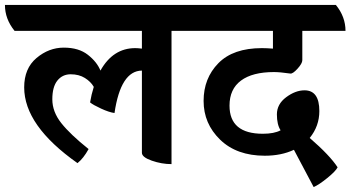

<svg xmlns="http://www.w3.org/2000/svg" viewBox="-63 -645 1420 778"><path d="M769 -520H632V20Q592 20 552 6Q512 -8 512 -26V-359Q426 -358 401 -187Q379 -190 346.5 -205Q314 -220 302 -230Q307 -261 317 -293Q305 -314 281 -329Q257 -344 223.5 -344Q190 -344 169.5 -318.5Q149 -293 149 -242.5Q149 -192 185.5 -146Q222 -100 296 -41Q275 -3 251 16Q35 -136 35 -291Q35 -368 85 -410Q135 -452 195.5 -452Q256 -452 293 -423Q330 -394 344 -359Q395 -450 485 -450Q496 -450 512 -448V-520H-4Q-43 -568 -43 -625H730Q769 -577 769 -520Z M1162 -520V-401Q1162 -388 1142.5 -366.5Q1123 -345 1113 -347Q1071 -353 1047 -353Q960 -353 913.5 -318.5Q867 -284 867 -217Q867 -103 1002 -103Q1048 -103 1074 -117Q1059 -140 1059 -181.5Q1059 -223 1096.5 -251Q1134 -279 1171 -279Q1231 -279 1231 -195Q1231 -134 1192 -86Q1274 -15 1305 33Q1297 49 1263 76.5Q1229 104 1208 113Q1133 -29 1128 -38Q1077 -14 1010 -14Q896 -14 829 -79Q762 -144 762 -236Q762 -328 822 -389Q882 -450 998 -450Q1017 -450 1043 -448V-520H710Q671 -568 671 -625H1298Q1337 -577 1337 -520Z"/></svg>

Font: Karma
Style: Bold
Weight: 700
Designer: Joana Correia
Foundry: Indian Type Foundry
Version: Version 1.202;PS 1.0;hotconv 1.0.78;makeotf.lib2.5.61930; tt